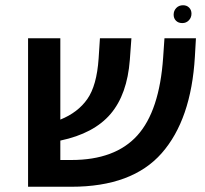

<svg xmlns="http://www.w3.org/2000/svg" viewBox="-20 -712 782 732"><path d="M727 -566 723 -496Q709 -256 596.5 -128Q484 0 252 0H87V-566H210V-256Q277 -283 313 -334.5Q349 -386 356 -489L361 -566H481L475 -484Q465 -352 401.5 -277.5Q338 -203 210 -176V-102H252Q419 -102 503.5 -195.5Q588 -289 602 -493L607 -566ZM710 -660Q710 -674 701 -683Q692 -692 678 -692Q662 -692 652 -681.5Q642 -671 642 -656Q642 -642 651 -633Q660 -624 675 -624Q690 -624 700 -634.5Q710 -645 710 -660Z"/></svg>

Font: FiraGO Medium
Style: Italic
Weight: 500
Italic angle: -8°
Designer: bBox Type GmbH
Foundry: bBox Type GmbH
Version: Version 1.001